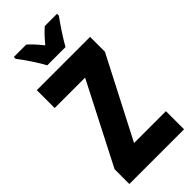

<svg xmlns="http://www.w3.org/2000/svg" viewBox="-289 -985 1040 1040"><g transform="rotate(-45 231.0 -464.5)"><path d="M162 -769H302C323 -808 369 -877 397 -915V-929H303C282 -911 259 -887 231 -853C205 -886 182 -911 161 -929H66V-915C93 -881 144 -805 162 -769ZM441 0V-139H197L435 -600V-714H27V-577H260L22 -113V0Z"/></g></svg>

Font: Noto Sans Bengali ExtraCondensed ExtraBold
Style: Regular
Weight: 800
Width: 2
Designer: Joana Ranito - Universal Thirst; Jelle Bosma - Monotype Design Team
Foundry: Universal Thirst ehf.
Version: Version 3.000